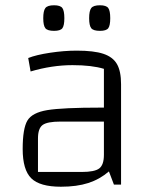

<svg xmlns="http://www.w3.org/2000/svg" viewBox="-20 -700 578 728"><path d="M439 -381V0H412L393 -50Q358 -20 314.5 -6Q271 8 211 8Q131 8 98.5 -24Q66 -56 66 -135Q66 -213 84 -243Q102 -273 159.5 -282.5Q217 -292 364 -292H374V-439Q328 -453 255 -453Q177 -453 96 -429L87 -480Q117 -492 170 -500Q223 -508 271 -508Q336 -508 372 -496Q408 -484 423.5 -457Q439 -430 439 -381ZM374 -113V-239H209Q159 -239 141.5 -226Q124 -213 124 -175V-48H290Q339 -48 356.5 -61.5Q374 -75 374 -113ZM144 -631Q144 -659 152 -669.5Q160 -680 185 -680Q209 -680 216.5 -669.5Q224 -659 224 -631Q224 -603 216.5 -593Q209 -583 185 -583Q160 -583 152 -593Q144 -603 144 -631ZM318 -631Q318 -659 326 -669.5Q334 -680 359 -680Q383 -680 390.5 -669.5Q398 -659 398 -631Q398 -603 390.5 -593Q383 -583 359 -583Q334 -583 326 -593Q318 -603 318 -631Z"/></svg>

Font: Changa ExtraLight
Style: Regular
Weight: 275
Designer: Eduardo Rodriguez Tunni
Foundry: Eduardo Rodriguez Tunni
Version: Version 2.002; ttfautohint (v1.5) -l 8 -r 50 -G 200 -x 14 -H